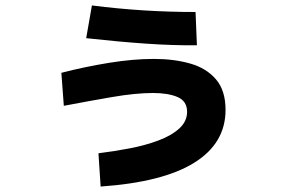

<svg xmlns="http://www.w3.org/2000/svg" viewBox="-20 -638 1040 704"><path d="M702 -472Q616 -471 515 -478Q414 -485 296 -498L317 -618Q411 -606 505.5 -600Q600 -594 697 -594ZM349 46 341 -76Q398 -83 455.5 -94Q513 -105 561 -123Q609 -141 637.5 -167Q666 -193 666 -228Q666 -267 631.5 -282Q597 -297 541 -297Q477 -297 390 -282Q303 -267 214 -250L205 -371Q290 -393 379 -407.5Q468 -422 544 -422Q618 -422 677.5 -405Q737 -388 772 -347Q807 -306 807 -235Q807 -113 692.5 -41.5Q578 30 349 46Z"/></svg>

Font: Murecho
Style: Bold
Weight: 700
Designer: Neil Summerour
Foundry: Positype
Version: Version 1.010; ttfautohint (v1.8.3)